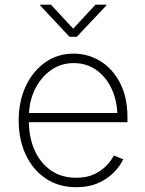

<svg xmlns="http://www.w3.org/2000/svg" viewBox="-20 -780 615 812"><path d="M302.2 11.7Q228.5 11.7 173.8 -24.9Q119.1 -61.5 89.1 -125.2Q59.1 -189 59.1 -270.5Q59.1 -352.1 89.1 -415.8Q119.1 -479.5 171.4 -516.4Q223.6 -553.2 291.5 -553.2Q353 -553.2 404.8 -521.2Q456.5 -489.3 487.8 -429Q519 -368.7 519 -283.7V-263.2H102.1Q103 -195.8 127.2 -142.8Q151.4 -89.8 195.8 -59.1Q240.2 -28.3 302.2 -28.3Q347.2 -28.3 378.9 -43.5Q410.6 -58.6 431.2 -80.6Q451.7 -102.5 461.4 -122.6L501 -106.4Q488.8 -79.1 462.4 -51.8Q436 -24.4 396.2 -6.3Q356.4 11.7 302.2 11.7ZM102.5 -302.2H476.1Q473.1 -362.3 449.5 -409.9Q425.8 -457.5 385.3 -485.4Q344.7 -513.2 291.5 -513.2Q239.7 -513.2 198.2 -485.1Q156.7 -457 131.3 -409.2Q106 -361.3 102.5 -302.2ZM195.3 -760.3 289.6 -658.7 383.8 -760.3H429.7V-756.8L304.7 -624.5H273.9L149.9 -756.8V-760.3Z"/></svg>

Font: Inter Extra Light
Style: Regular
Weight: 200
Designer: Rasmus Andersson
Foundry: rsms
Version: Version 4.000;git-3c8e0fc